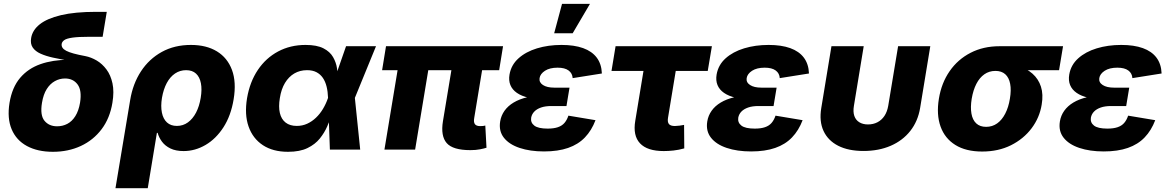

<svg xmlns="http://www.w3.org/2000/svg" viewBox="-20 -790 6172 1014"><path d="M259.3 11.7Q178.7 11.7 122.3 -18.8Q65.9 -49.3 41.5 -107.4Q17.1 -165.5 30.3 -247.1Q43.9 -329.1 86.4 -378.9Q128.9 -428.7 194.1 -451.4Q259.3 -474.1 339.8 -474.1L338.9 -469.7Q296.9 -477.5 259.3 -485.8Q221.7 -494.1 194.1 -506.6Q166.5 -519 152.8 -539.1Q139.2 -559.1 144.5 -589.4Q151.4 -630.9 189.9 -661.6Q228.5 -692.4 302.2 -710Q376 -727.5 487.8 -727.5H543.9L522 -595.7H451.2Q393.6 -595.7 362.8 -591.3Q332 -586.9 319.8 -578.4Q307.6 -569.8 305.7 -558.1Q304.2 -547.4 309.8 -538.3Q315.4 -529.3 329.8 -521.7Q344.2 -514.2 369.1 -507.3Q394 -500.5 430.7 -493.7Q460.9 -487.8 490.5 -470.5Q520 -453.1 542.2 -423.3Q564.5 -393.6 574 -349.9Q583.5 -306.2 573.7 -247.6Q560.5 -166 516.8 -107.9Q473.1 -49.8 406.7 -19Q340.3 11.7 259.3 11.7ZM281.7 -123Q311 -123 335.7 -136Q360.4 -148.9 377.9 -176.8Q395.5 -204.6 402.8 -248Q413.1 -313 389.6 -344.2Q366.2 -375.5 323.2 -375.5Q294.9 -375.5 269.8 -361.6Q244.6 -347.7 226.8 -319.6Q209 -291.5 201.7 -247.1Q190.9 -181.6 214.8 -152.3Q238.8 -123 281.7 -123Z M589.8 204.1 667.5 -261.7Q681.6 -347.7 724.4 -413.1Q767.1 -478.5 834.2 -515.6Q901.4 -552.7 988.3 -552.7Q1069.8 -552.7 1125.5 -518.8Q1181.2 -484.9 1205.1 -420.7Q1229 -356.4 1213.9 -265.6Q1199.7 -179.2 1160.2 -117.9Q1120.6 -56.6 1065.4 -24.4Q1010.3 7.8 949.7 7.8Q908.2 7.8 880.1 -5.9Q852.1 -19.5 835.7 -41.5Q819.3 -63.5 812.5 -88.4H808.6L760.3 204.1ZM914.1 -125Q946.8 -125 972.4 -143.6Q998 -162.1 1015.4 -195.3Q1032.7 -228.5 1040 -273.4Q1047.4 -317.9 1041 -350.6Q1034.7 -383.3 1015.1 -401.4Q995.6 -419.4 962.9 -419.4Q930.7 -419.4 904.5 -401.9Q878.4 -384.3 860.8 -351.6Q843.3 -318.8 835.4 -273.4Q828.1 -229 835 -195.3Q841.8 -161.6 861.8 -143.3Q881.8 -125 914.1 -125Z M1501 11.7Q1421.4 11.7 1368.2 -23.4Q1314.9 -58.6 1292.7 -122.1Q1270.5 -185.5 1284.7 -271.5Q1299.3 -357.4 1341.8 -420.7Q1384.3 -483.9 1449 -518.3Q1513.7 -552.7 1593.8 -552.7Q1653.3 -552.7 1688 -534.9Q1722.7 -517.1 1739 -488.5Q1755.4 -460 1760 -428Q1764.6 -396 1764.6 -367.7H1818.8L1854 -274.4L1882.3 0H1722.2L1712.4 -274.4Q1711.4 -306.2 1704.8 -332.8Q1698.2 -359.4 1685.1 -378.7Q1671.9 -397.9 1651.4 -408.7Q1630.9 -419.4 1601.6 -419.4Q1564 -419.4 1534.4 -402.1Q1504.9 -384.8 1485.1 -352.1Q1465.3 -319.3 1458 -272.5Q1450.2 -226.1 1458 -193.1Q1465.8 -160.2 1488.5 -142.6Q1511.2 -125 1547.4 -125Q1577.1 -125 1602.5 -136.7Q1627.9 -148.4 1648.9 -168.5Q1669.9 -188.5 1685.8 -215.1Q1701.7 -241.7 1711.9 -271.5L1807.6 -545.9H1965.8L1853.5 -271.5L1788.6 -184.6H1732.4Q1722.7 -156.7 1708.3 -123Q1693.8 -89.4 1669.2 -58.6Q1644.5 -27.8 1604 -8.1Q1563.5 11.7 1501 11.7Z M2464.4 2.9Q2371.6 2.9 2339.1 -34.4Q2306.6 -71.8 2319.3 -149.9L2379.4 -512.7H2541.5L2484.4 -166.5Q2480.5 -145 2488 -134.5Q2495.6 -124 2515.6 -124Q2526.4 -124 2532.5 -124.8Q2538.6 -125.5 2543 -127L2549.3 -9.8Q2537.6 -5.9 2515.4 -1.5Q2493.2 2.9 2464.4 2.9ZM2010.3 0 2095.2 -512.7H2257.3L2172.4 0ZM1998 -419.4 2018.6 -545.9H2636.7L2616.2 -419.4Z M2853 9.8Q2779.3 9.8 2724.1 -8.8Q2668.9 -27.3 2641.1 -62.7Q2613.3 -98.1 2621.6 -148.9Q2626.5 -179.7 2644.5 -205.1Q2662.6 -230.5 2692.6 -248.5Q2722.7 -266.6 2764.9 -276.6Q2807.1 -286.6 2861.3 -286.6H2981L2971.7 -230H2891.6Q2859.9 -230 2837.4 -222.2Q2814.9 -214.4 2801.8 -200.7Q2788.6 -187 2785.2 -168.5Q2781.2 -142.6 2801.8 -126.7Q2822.3 -110.8 2872.1 -110.8Q2904.8 -110.8 2926.3 -118.2Q2947.8 -125.5 2960.9 -140.6Q2974.1 -155.8 2981.9 -179.2L3125 -155.3Q3104.5 -101.1 3069.1 -64.2Q3033.7 -27.3 2980.5 -8.8Q2927.2 9.8 2853 9.8ZM2857.9 -265.6Q2808.1 -265.6 2771 -274.2Q2733.9 -282.7 2709.7 -299.6Q2685.5 -316.4 2675.5 -340.8Q2665.5 -365.2 2670.9 -396.5Q2679.7 -447.3 2718.3 -481.9Q2756.8 -516.6 2816.2 -534.7Q2875.5 -552.7 2945.3 -552.7Q3012.7 -552.7 3059.6 -535.9Q3106.4 -519 3131.6 -485.6Q3156.7 -452.1 3158.7 -401.9L3004.4 -377.4Q3002.9 -402.8 2982.9 -417.7Q2962.9 -432.6 2924.8 -432.6Q2883.3 -432.6 2858.2 -416.3Q2833 -399.9 2829.6 -377.4Q2826.2 -355 2847.4 -341.1Q2868.7 -327.1 2907.7 -327.1H2987.8L2977.5 -265.6ZM2906.7 -614.3 2948.2 -769.5H3095.7L3004.4 -614.3Z M3485.4 7.8Q3398.4 7.8 3360.1 -33Q3321.8 -73.7 3335 -151.9L3378.4 -415.5H3209.5L3231 -545.9H3739.7L3717.8 -415.5H3548.8L3507.8 -167Q3504.4 -145.5 3512.7 -135Q3521 -124.5 3544.4 -124.5Q3553.2 -124.5 3569.3 -126.5Q3585.4 -128.4 3592.8 -130.4L3593.8 -6.3Q3564 2 3536.9 4.9Q3509.8 7.8 3485.4 7.8Z M3946.8 9.8Q3873 9.8 3817.9 -8.8Q3762.7 -27.3 3734.9 -62.7Q3707 -98.1 3715.3 -148.9Q3720.2 -179.7 3738.3 -205.1Q3756.3 -230.5 3786.4 -248.5Q3816.4 -266.6 3858.6 -276.6Q3900.9 -286.6 3955.1 -286.6H4074.7L4065.4 -230H3985.4Q3953.6 -230 3931.2 -222.2Q3908.7 -214.4 3895.5 -200.7Q3882.3 -187 3878.9 -168.5Q3875 -142.6 3895.5 -126.7Q3916 -110.8 3965.8 -110.8Q3998.5 -110.8 4020 -118.2Q4041.5 -125.5 4054.7 -140.6Q4067.9 -155.8 4075.7 -179.2L4218.8 -155.3Q4198.2 -101.1 4162.8 -64.2Q4127.4 -27.3 4074.2 -8.8Q4021 9.8 3946.8 9.8ZM3951.7 -265.6Q3901.9 -265.6 3864.7 -274.2Q3827.6 -282.7 3803.5 -299.6Q3779.3 -316.4 3769.3 -340.8Q3759.3 -365.2 3764.6 -396.5Q3773.4 -447.3 3812 -481.9Q3850.6 -516.6 3909.9 -534.7Q3969.2 -552.7 4039.1 -552.7Q4106.4 -552.7 4153.3 -535.9Q4200.2 -519 4225.3 -485.6Q4250.5 -452.1 4252.4 -401.9L4098.1 -377.4Q4096.7 -402.8 4076.7 -417.7Q4056.6 -432.6 4018.6 -432.6Q3977.1 -432.6 3951.9 -416.3Q3926.8 -399.9 3923.3 -377.4Q3919.9 -355 3941.2 -341.1Q3962.4 -327.1 4001.5 -327.1H4081.5L4071.3 -265.6Z M4540.5 7.3Q4460.9 7.3 4407 -20Q4353 -47.4 4329.3 -98.4Q4305.7 -149.4 4317.4 -219.7L4371.1 -545.9H4541.5L4489.7 -231Q4484.4 -199.7 4491.9 -177.7Q4499.5 -155.8 4518.3 -144.3Q4537.1 -132.8 4564 -132.8Q4591.8 -132.8 4614 -144.3Q4636.2 -155.8 4650.9 -177.7Q4665.5 -199.7 4670.9 -231L4723.1 -545.9H4893.1L4839.4 -219.7Q4827.6 -149.4 4787.4 -98.4Q4747.1 -47.4 4683.8 -20Q4620.6 7.3 4540.5 7.3Z M5167 10.3Q5081.1 10.3 5025.4 -24.4Q4969.7 -59.1 4947.3 -121.8Q4924.8 -184.6 4938.5 -268.6Q4952.1 -352.1 4995.4 -414.3Q5038.6 -476.6 5106 -511.2Q5173.3 -545.9 5258.8 -545.9H5594.2L5573.2 -419.4H5335.4L5237.3 -415.5Q5204.1 -415.5 5178.7 -397.7Q5153.3 -379.9 5136.5 -347.2Q5119.6 -314.5 5111.8 -268.6Q5104.5 -223.6 5110.4 -190.2Q5116.2 -156.7 5135.7 -138.4Q5155.3 -120.1 5188 -120.1Q5220.7 -120.1 5246.1 -138.2Q5271.5 -156.2 5288.8 -189.7Q5306.2 -223.1 5313.5 -268.6Q5321.3 -314.5 5314.9 -347.4Q5308.6 -380.4 5289.1 -397.9Q5269.5 -415.5 5237.3 -415.5L5244.1 -456.5Q5305.2 -456.5 5353.3 -442.6Q5401.4 -428.7 5432.9 -400.9Q5464.4 -373 5477.5 -332.3Q5490.7 -291.5 5481.4 -237.3Q5470.2 -168.5 5428 -112.3Q5385.7 -56.2 5319.1 -22.9Q5252.4 10.3 5167 10.3Z M5809.1 9.8Q5735.4 9.8 5680.2 -8.8Q5625 -27.3 5597.2 -62.7Q5569.3 -98.1 5577.6 -148.9Q5582.5 -179.7 5600.6 -205.1Q5618.7 -230.5 5648.7 -248.5Q5678.7 -266.6 5720.9 -276.6Q5763.2 -286.6 5817.4 -286.6H5937L5927.7 -230H5847.7Q5815.9 -230 5793.5 -222.2Q5771 -214.4 5757.8 -200.7Q5744.6 -187 5741.2 -168.5Q5737.3 -142.6 5757.8 -126.7Q5778.3 -110.8 5828.1 -110.8Q5860.8 -110.8 5882.3 -118.2Q5903.8 -125.5 5917 -140.6Q5930.2 -155.8 5938 -179.2L6081.1 -155.3Q6060.5 -101.1 6025.1 -64.2Q5989.7 -27.3 5936.5 -8.8Q5883.3 9.8 5809.1 9.8ZM5814 -265.6Q5764.2 -265.6 5727.1 -274.2Q5689.9 -282.7 5665.8 -299.6Q5641.6 -316.4 5631.6 -340.8Q5621.6 -365.2 5627 -396.5Q5635.7 -447.3 5674.3 -481.9Q5712.9 -516.6 5772.2 -534.7Q5831.5 -552.7 5901.4 -552.7Q5968.8 -552.7 6015.6 -535.9Q6062.5 -519 6087.6 -485.6Q6112.8 -452.1 6114.7 -401.9L5960.4 -377.4Q5959 -402.8 5939 -417.7Q5918.9 -432.6 5880.9 -432.6Q5839.4 -432.6 5814.2 -416.3Q5789.1 -399.9 5785.6 -377.4Q5782.2 -355 5803.5 -341.1Q5824.7 -327.1 5863.8 -327.1H5943.8L5933.6 -265.6Z"/></svg>

Font: Inter ExtraBold
Style: Italic
Weight: 800
Italic angle: -9.3988°
Designer: Rasmus Andersson
Foundry: rsms
Version: Version 4.001;git-66647c0bb